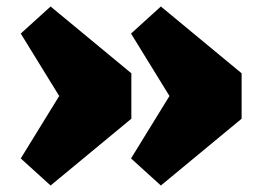

<svg xmlns="http://www.w3.org/2000/svg" viewBox="-20 -557 814 592"><path d="M385 -191 136 15 44 -68.5 162.5 -261 44 -453.5 136 -537 385 -331ZM725 -191 476 15 384 -68.5 502.5 -261 384 -453.5 476 -537 725 -331Z"/></svg>

Font: Newsreader Caption ExtraBold
Style: Regular
Weight: 800
Designer: Hugues Gentile
Foundry: Production Type
Version: Version 1.001